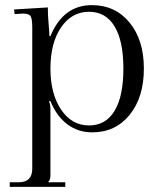

<svg xmlns="http://www.w3.org/2000/svg" viewBox="-20 -499 616 750"><path d="M177 -358Q227 -479 339 -479Q430 -479 486 -411Q542 -343 542 -231Q542 -119 486.5 -50.5Q431 18 340 18Q285 18 243 -13.5Q201 -45 177 -104H172V-101Q177 -93 177 -69V185Q177 203 169 211V213H235V231H18V213H53Q106 213 106 160V-391Q106 -424 100 -435Q94 -446 70 -446Q68 -446 62.5 -445.5Q57 -445 54 -445L37 -444L35 -462L167 -470V-463Q167 -438 170 -404.5Q173 -371 173 -358ZM177 -231Q177 -133 218.5 -71Q260 -9 328 -9Q393 -9 427.5 -66Q462 -123 462 -231Q462 -339 427.5 -396Q393 -453 328 -453Q260 -453 218.5 -392Q177 -331 177 -231Z"/></svg>

Font: Foglihten068fMac
Style: Regular
Weight: 500
Designer: gluk (gluksza@wp.pl)
Foundry: gluk (gluksza@wp.pl)
Version: Version 0.68